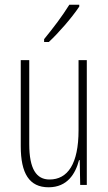

<svg xmlns="http://www.w3.org/2000/svg" viewBox="-20 -784 458 814"><path d="M316 -756V-764H274C242 -713 210 -671 167 -618V-606H187C227 -643 284 -708 316 -756ZM348 -529H313V-232C313 -89 267 -23 190 -23C134 -23 104 -68 104 -173V-529H68V-164C68 -49 104 10 186 10C266 10 300 -48 315 -105H318L320 0H348Z"/></svg>

Font: Noto Sans Bengali ExtraCondensed ExtraLight
Style: Regular
Weight: 200
Width: 2
Designer: Joana Ranito - Universal Thirst; Jelle Bosma - Monotype Design Team
Foundry: Universal Thirst ehf.
Version: Version 3.000